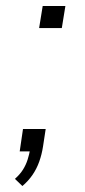

<svg xmlns="http://www.w3.org/2000/svg" viewBox="-20 -507 284 643"><path d="M55 116 30 92Q47 77 57 61Q67 45 72.5 27.5Q78 10 81 -7L93 0H46L57 -75H133L124 -16Q120 10 111.5 34Q103 58 89 78.5Q75 99 55 116ZM111 -413 123 -487H199L187 -413Z"/></svg>

Font: Nunito Sans 10pt SemiExpanded ExtraLight
Style: Italic
Weight: 250
Width: 6
Italic angle: -9°
Designer: Vernon Adams
Foundry: Vernon Adams
Version: Version 3.101;gftools[0.9.27]